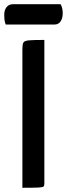

<svg xmlns="http://www.w3.org/2000/svg" viewBox="-72 -889 317 909"><path d="M34 0V-655Q34 -678 38.5 -687Q43 -696 65 -698Q87 -700 138 -700V-19Q138 -9 133.5 -5.5Q129 -2 107.5 -1Q86 0 34 0ZM-45 -773Q-50 -786 -51 -797Q-52 -808 -52 -819Q-52 -841 -41 -855Q-30 -869 -11 -869H215Q221 -858 223 -847Q225 -836 225 -826Q225 -803 215 -788Q205 -773 187 -773Z"/></svg>

Font: Yanone Kaffeesatz SemiBold
Style: Regular
Weight: 600
Designer: Yanone (Cyrillic: Daniel Pouzeot, Huerta Tipografica, and Cyreal)
Foundry: Yanone
Version: Version 2.003